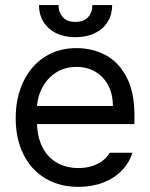

<svg xmlns="http://www.w3.org/2000/svg" viewBox="-20 -727 593 758"><path d="M42 -260.7Q42 -341.8 72.3 -404.8Q102.5 -467.8 156.7 -502.4Q210.9 -537.1 282.2 -537.1Q342.8 -537.1 394.5 -510.7Q446.3 -484.4 478.5 -424.8Q510.7 -365.2 510.7 -272.5V-237.3H100.6V-308.6H425.8Q425.8 -353.5 408.2 -388.2Q390.6 -422.9 357.9 -442.9Q325.2 -462.9 282.2 -462.9Q235.4 -462.9 200.2 -439.9Q165 -417 145.5 -378.4Q126 -339.8 126 -295.9V-248Q126 -189.5 146.5 -147.9Q167 -106.4 204.1 -85Q241.2 -63.5 290 -63.5Q320.3 -63.5 344.7 -71.8Q369.1 -80.1 386.2 -93.3Q403.3 -106.4 413.1 -124H502.9Q490.2 -84 460.9 -53.7Q431.6 -23.4 387.7 -6.3Q343.8 10.7 290 10.7Q214.8 10.7 158.7 -22.9Q102.5 -56.6 72.3 -118.2Q42 -179.7 42 -260.7ZM277.3 -580.1Q234.4 -580.1 201.7 -596.2Q168.9 -612.3 151.4 -641.1Q133.8 -669.9 133.8 -707H210.9Q210.9 -678.7 227.5 -659.7Q244.1 -640.6 277.3 -640.6Q311.5 -640.6 328.1 -659.7Q344.7 -678.7 344.7 -707H422.9Q422.9 -669.9 405.3 -641.1Q387.7 -612.3 354.5 -596.2Q321.3 -580.1 277.3 -580.1Z"/></svg>

Font: Pretendard Std Variable
Style: Regular
Weight: 400
Designer: Base glyphs from Inter by Rasmus Andersson; Hangeul glyphs from Noto Sans CJK(Source Han Sans) by Jang Soo-young and Kan
Foundry: Kil Hyung-jin
Version: Version 1.309;Glyphs 3.2 (3225)